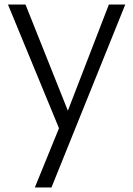

<svg xmlns="http://www.w3.org/2000/svg" viewBox="-20 -566 585 843"><path d="M458 -546H530L206 257H133L239 -3L15 -546H92L278 -80Z"/></svg>

Font: SVN-Poppins Light
Style: Regular
Weight: 300
Designer: Ninad Kale (Devanagari), Jonny Pinhorn (Latin)
Foundry: Indian Type Foundry
Version: Version 3.002 2017; ttfautohint (v1.8.3)